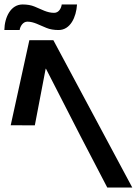

<svg xmlns="http://www.w3.org/2000/svg" viewBox="-54 -840 613 860"><path d="M152 -532 307.5 -228.5 426.5 0H538.5L185 -660H77.5L-6 -279L102 -278.5L150.5 -532ZM-34.5 -705.5H34C36 -721.5 48.5 -743 68.5 -743C97.5 -743 121 -728 154 -715C169.5 -708.5 188 -705.5 208.5 -705.5C261 -705.5 287.5 -763 291 -820H222.5C220.5 -804 210 -782.5 188.5 -782.5C156.5 -782.5 133.5 -797.5 101 -810.5C85.5 -817 67.5 -820 47 -820C-5.5 -820 -33.5 -763.5 -34.5 -705.5Z"/></svg>

Font: Font.Observer
Style: Regular
Weight: 500
Italic angle: 9°
Version: Version 1.001;FEAKit 1.0